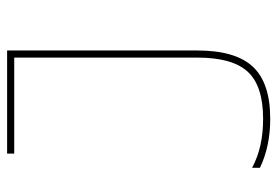

<svg xmlns="http://www.w3.org/2000/svg" viewBox="-140 -630 780 540"><g transform="rotate(-90 250.0 -360.0)"><path d="M186 10Q108 10 48 -19V-41Q78 -25 112 -17.5Q146 -10 186 -10Q278 -10 318 -53Q358 -96 358 -195V-710H88V-730H378V-195Q378 -88 332.5 -39Q287 10 186 10Z"/></g></svg>

Font: M PLUS 1 Code Thin
Style: Regular
Weight: 250
Designer: Coji Morishita
Foundry: UNDERFOREST DESIGN
Version: Version 1.002